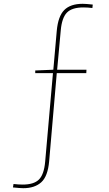

<svg xmlns="http://www.w3.org/2000/svg" viewBox="-20 -788 570 1008"><path d="M299 -629 280 -422H434L433 -404H278L238 59Q231 138 196.5 169Q162 200 102 200Q86 200 48 196L51 178Q78 181 99 181Q158 181 184.5 154.5Q211 128 217 62L258 -404H165V-418L260 -422L278 -626Q285 -703 317.5 -735.5Q350 -768 414 -768Q431 -768 467 -764L465 -746Q440 -749 418 -749Q358 -749 331.5 -722Q305 -695 299 -629Z"/></svg>

Font: Bitter Pro Thin
Style: Regular
Weight: 250
Designer: Sol Matas, and Bitter project Authors
Foundry: Sol Matas
Version: Version 1.010